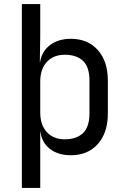

<svg xmlns="http://www.w3.org/2000/svg" viewBox="-20 -750 640 940"><path d="M87 170V-730H177V-570L175 -445H176Q184 -498 224.5 -529Q265 -560 327 -560Q410 -560 459 -505Q508 -450 508 -355V-194Q508 -100 459 -45Q410 10 327 10Q265 10 225 -20.5Q185 -51 178 -105H177V170ZM297 -68Q354 -68 386 -98Q418 -128 418 -195V-355Q418 -423 386 -452.5Q354 -482 297 -482Q242 -482 209.5 -447Q177 -412 177 -350V-200Q177 -138 209.5 -103Q242 -68 297 -68Z"/></svg>

Font: JetBrains Mono NL
Style: Regular
Weight: 400
Monospace: yes
Designer: Philipp Nurullin, Konstantin Bulenkov
Foundry: JetBrains
Version: Version 2.305; ttfautohint (v1.8.4.7-5d5b)